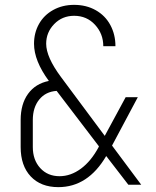

<svg xmlns="http://www.w3.org/2000/svg" viewBox="-20 -760 640 790"><path d="M561 0H508L417 -118Q342 10 220 10Q148 10 106.5 -34Q65 -78 65 -155V-266Q65 -332 95.5 -374Q126 -416 181 -427Q120 -510 120 -580Q120 -625 140.5 -661.5Q161 -698 199 -719Q237 -740 285 -740Q335 -740 374 -718Q413 -696 434 -657Q455 -618 455 -570H405Q405 -621 371 -658Q337 -695 285 -695Q236 -695 203 -661Q170 -627 170 -580Q170 -525 231 -443L411 -201L497 -360H547L441 -161ZM387 -158 213 -386Q168 -383 141.5 -350.5Q115 -318 115 -266V-155Q115 -102 145.5 -68.5Q176 -35 225 -35Q271 -35 313 -66Q355 -97 386 -155Z"/></svg>

Font: JetBrains Mono Extra Light
Style: Regular
Weight: 200
Monospace: yes
Designer: Philipp Nurullin, Konstantin Bulenkov
Foundry: JetBrains
Version: 2.002